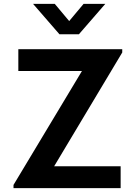

<svg xmlns="http://www.w3.org/2000/svg" viewBox="-20 -975 704 995"><path d="M605.2 0H50V-16.7L404.8 -607.2H75V-720H613.5V-703L260.7 -113.5H605.2ZM263.8 -955H151.3L288 -797.5H389L525.7 -955H413.2L338.5 -865.8Z"/></svg>

Font: Manrope Variable Light
Style: Regular
Weight: 200
Designer: Mikhail Sharanda
Foundry: Mikhail Sharanda
Version: Version 4.505